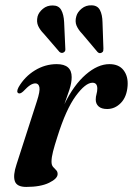

<svg xmlns="http://www.w3.org/2000/svg" viewBox="-20 -708 511 738"><path d="M51 -349.5Q41.5 -354 51.5 -373Q75 -413.5 114.2 -437.5Q153.5 -461.5 198 -461.5Q255.5 -461.5 255.5 -411.5Q255.5 -390 247 -363.8Q238.5 -337.5 227.5 -307.5Q263.5 -381.5 309.8 -421.5Q356 -461.5 400.5 -461.5Q437 -461.5 455 -438Q473 -414.5 470.5 -378.5Q467.5 -336 444.8 -312.5Q422 -289 392 -289Q370 -289 359 -299Q348 -309 348 -325Q348 -336 351 -346.5Q354 -357 354 -367.5Q354 -390 335.5 -390Q308.5 -390 271 -338.8Q233.5 -287.5 200.5 -182Q189.5 -148 183.8 -125.5Q178 -103 178 -86.5Q178 -73.5 184 -66.5Q190 -59.5 195.8 -54Q201.5 -48.5 201.5 -39Q201.5 -21.5 168.8 -5.5Q136 10.5 81 10.5Q44.5 10.5 37 -11.8Q29.5 -34 43.5 -76L121.5 -318Q134.5 -357.5 131.5 -372.5Q128.5 -387.5 116 -387.5Q107 -387.5 96.5 -381Q86 -374.5 69 -356.5Q58 -346.5 51 -349.5ZM374 -622 377.5 -521.5Q377.5 -516.5 376.8 -512.5Q376 -508.5 371.5 -506Q362.5 -500.5 355 -508L296 -578Q281 -593.5 274.2 -609.5Q267.5 -625.5 273.5 -646Q278 -662 294.2 -675.2Q310.5 -688.5 332.5 -687.5Q355 -687 364.2 -669.2Q373.5 -651.5 374 -622ZM226.5 -623 231 -522.5Q231.5 -518 230.8 -514Q230 -510 225.5 -507Q217 -501.5 208.5 -508.5L149 -577.5Q134 -592.5 126.8 -608.2Q119.5 -624 124.5 -645Q129 -661 145 -674.2Q161 -687.5 183 -687Q205.5 -687 215.2 -669.8Q225 -652.5 226.5 -623Z"/></svg>

Font: Fraunces 72pt SemiBold
Style: Italic
Weight: 600
Italic angle: -16°
Version: Version 1.000;[b76b70a41]